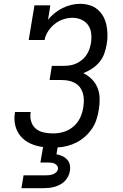

<svg xmlns="http://www.w3.org/2000/svg" viewBox="-20 -763 640 1003"><path d="M92 220 103 153H218Q227 153 237 152Q247 151 256.5 147.5Q266 144 273.5 137Q281 130 283 121Q284 111 279 103.5Q274 96 266 92Q258 88 248.5 87Q239 86 229 86H191L205 5Q171 1 140.5 -12.5Q110 -26 89 -50Q68 -74 60 -106.5Q52 -139 58 -174V-178H140V-176Q136 -151 143 -128Q150 -105 167.5 -90.5Q185 -76 209 -71Q233 -66 257 -66Q285 -66 312.5 -74Q340 -82 363 -101.5Q386 -121 398.5 -147.5Q411 -174 415 -202Q418 -221 418 -239.5Q418 -258 413 -275.5Q408 -293 397.5 -307Q387 -321 371.5 -329.5Q356 -338 338 -341.5Q320 -345 301 -345H239L251 -419H313Q329 -419 345.5 -421.5Q362 -424 377.5 -431Q393 -438 407 -449Q421 -460 431 -474.5Q441 -489 446.5 -505Q452 -521 455 -537Q459 -562 456.5 -587Q454 -612 441 -631Q428 -650 406 -660Q384 -670 359 -670Q335 -670 310.5 -662Q286 -654 266 -638Q246 -622 231.5 -600Q217 -578 213 -554H130L160 -735H243L231 -660Q246 -679 265.5 -694.5Q285 -710 307 -721Q329 -732 352.5 -737.5Q376 -743 398 -743Q424 -743 447.5 -736Q471 -729 489.5 -713.5Q508 -698 519.5 -677Q531 -656 536 -631.5Q541 -607 541.5 -581.5Q542 -556 537 -530Q533 -506 524.5 -482.5Q516 -459 499.5 -439Q483 -419 461 -404.5Q439 -390 415 -381Q440 -369 459.5 -349.5Q479 -330 489.5 -304Q500 -278 500.5 -248.5Q501 -219 496 -189Q492 -164 484 -139Q476 -114 461 -91.5Q446 -69 425.5 -50.5Q405 -32 381 -19.5Q357 -7 331.5 -0.5Q306 6 281 7L275 43Q291 46 305.5 52.5Q320 59 330.5 70.5Q341 82 344.5 97.5Q348 113 345 130Q343 145 336 158.5Q329 172 318.5 183Q308 194 293.5 201.5Q279 209 265 213Q251 217 236 218.5Q221 220 207 220Z"/></svg>

Font: Iosevka Plex Etoile
Style: Italic
Weight: 400
Italic angle: -9°
Designer: Belleve Invis
Foundry: Belleve Invis
Version: Version 25.1.1; ttfautohint (v1.8.4)